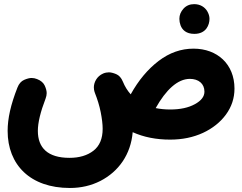

<svg xmlns="http://www.w3.org/2000/svg" viewBox="-20 -621 1192 946"><path d="M17.6 23.9C17.6 190.9 128.9 305.2 324.2 305.2C379.4 305.2 429.2 293.5 474.6 270.5C564.9 224.1 624.5 139.6 633.8 30.3C688 54.7 749.5 66.9 818.4 66.9C878.4 66.9 932.1 55.7 980 33.7C1027.3 11.7 1065.4 -18.6 1093.3 -56.6C1121.1 -94.7 1135.3 -137.2 1135.3 -184.6C1135.3 -305.2 1050.3 -381.3 933.6 -381.3C872.1 -381.3 814.9 -361.3 761.7 -320.8C708.5 -280.3 662.6 -225.6 624 -156.2C607.9 -174.3 595.2 -194.8 585.4 -218.8C577.6 -237.8 566.4 -250 552.2 -255.9C538.1 -261.7 525.9 -264.6 516.6 -264.6C507.3 -264.6 497.6 -262.7 488.3 -258.8C456.5 -245.1 442.4 -214.4 442.4 -190.4C442.4 -186.5 442.9 -182.6 443.4 -178.7C444.3 -173.3 445.8 -168 447.8 -162.6C460 -131.8 469.7 -100.6 476.1 -68.8C482.4 -36.6 485.8 -9.3 485.8 13.7C485.8 62 470.7 98.1 440.4 121.6C410.2 145 370.6 156.7 322.3 156.7C215.3 156.7 166.5 107.4 166.5 23.9C166.5 -16.6 179.2 -69.3 204.6 -135.3C208 -144.5 210 -153.3 210 -162.1C210 -172.4 207 -184.6 200.7 -198.7C194.3 -212.9 181.6 -224.1 162.6 -231.4C153.8 -234.9 145 -236.8 135.7 -236.8C126 -236.8 113.8 -233.9 99.1 -227.5C84.5 -221.2 73.2 -208.5 65.9 -189.5C32.7 -105 17.6 -37.1 17.6 23.9ZM915.5 -232.4C958 -232.4 987.3 -209 987.3 -169.4C987.3 -145.5 971.7 -125 940.4 -107.9C908.7 -90.3 868.2 -81.5 818.4 -81.5C793 -81.5 769 -84 747.1 -88.4C797.4 -178.2 855 -232.4 915.5 -232.4ZM863.8 -528.3C863.8 -517.6 865.7 -506.8 869.6 -496.1C877.9 -474.1 897 -454.1 937.5 -454.1C996.6 -454.1 1012.2 -499.5 1012.2 -528.3C1012.2 -541 1008.3 -553.7 1000.5 -566.9C988.3 -585.9 967.3 -600.6 936.5 -600.6C915.5 -600.6 897.9 -593.3 884.3 -578.6C870.6 -563.5 863.8 -546.9 863.8 -528.3Z"/></svg>

Font: Mikhak ExtraBold
Style: Regular
Weight: 800
Designer: Amin Abedi
Version: Version 3.2